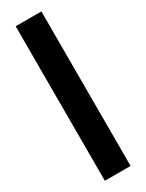

<svg xmlns="http://www.w3.org/2000/svg" viewBox="-234 -735 738 969"><g transform="rotate(-30 135.0 -250.0)"><path d="M60.1 -700.2H210V200.2H60.1Z"/></g></svg>

Font: Fivo Sans Heavy
Style: Regular
Weight: 900
Designer: Alexander Slobzheninov
Foundry: Alexander Slobzheninov
Version: 1.0